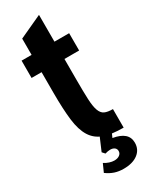

<svg xmlns="http://www.w3.org/2000/svg" viewBox="-230 -741 756 974"><g transform="rotate(-30 147.5 -254.5)"><path d="M4.8 -543.4V-442H63.4V-321.8Q63.4 -224.4 71.2 -160.7Q79 -97 102.7 -59Q126.4 -21 169.6 -5.6Q212.8 9.8 283.4 9.8V-98.8Q252.8 -98.8 235.6 -106.8Q218.4 -114.8 209.8 -138.9Q201.2 -163 199.3 -206.5Q197.4 -250 197.4 -321V-442H283.4V-543.4H197.4V-700.4L63.4 -638.6V-543.4ZM137.8 77.6Q146.4 75 153.7 73.7Q161 72.4 167.8 72.4Q183.4 72.4 192.8 79.7Q202.2 87 202.2 99.6Q202.2 113.6 190.5 122.3Q178.8 131 159.8 131Q146.4 131 131.3 126.1Q116.2 121.2 102.2 112.2L81.4 158.6Q104.8 175.6 128.2 183.3Q151.6 191 180 191Q233 191 263.8 167.5Q294.6 144 294.6 104.2Q294.6 72.2 272.6 53.1Q250.6 34 207.6 27L228.6 -20H159.2L124 62.2Z"/></g></svg>

Font: Secuela Light
Style: Regular
Weight: 300
Designer: Fernando Haro
Foundry: deFharo
Version: Version 1.708